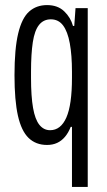

<svg xmlns="http://www.w3.org/2000/svg" viewBox="-20 -558 419 755"><path d="M263 177V-59H258Q249 -36 235.5 -20Q222 -4 204.5 4Q187 12 165 12Q121 12 92.5 -15.5Q64 -43 50.5 -103Q37 -163 37 -262Q37 -366 51.5 -426.5Q66 -487 94.5 -512.5Q123 -538 165 -538Q207 -538 232.5 -513.5Q258 -489 267 -456H272L277 -526H325V177ZM177 -46Q198 -46 214 -58.5Q230 -71 241 -96Q252 -121 257.5 -160Q263 -199 263 -252V-276Q263 -341 254.5 -387.5Q246 -434 228 -458Q210 -482 180 -482Q151 -482 133.5 -460Q116 -438 109 -392Q102 -346 102 -276V-252Q102 -179 110 -133.5Q118 -88 135 -67Q152 -46 177 -46Z"/></svg>

Font: Archivo ExtraCondensed Light
Style: Regular
Weight: 300
Width: 2
Designer: Hector Gatti
Foundry: Omnibus-Type
Version: Version 2.001